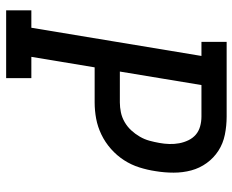

<svg xmlns="http://www.w3.org/2000/svg" viewBox="-88 -688 775 640"><g transform="rotate(90 300.0 -367.5)"><path d="M14 0V-84H72L166 -651H119V-735H368Q399 -735 428.5 -729Q458 -723 482 -707.5Q506 -692 523 -668.5Q540 -645 547.5 -617Q555 -589 555 -558.5Q555 -528 550 -498Q546 -471 537.5 -444Q529 -417 513.5 -393Q498 -369 476 -349.5Q454 -330 428 -317.5Q402 -305 375 -300Q348 -295 321 -295H204L169 -84H240V0ZM218 -379H321Q337 -379 354 -382.5Q371 -386 386.5 -395Q402 -404 414 -417Q426 -430 435 -445.5Q444 -461 448.5 -477.5Q453 -494 456 -511Q459 -527 459.5 -544Q460 -561 457 -577Q454 -593 447 -607.5Q440 -622 428.5 -632Q417 -642 401 -646.5Q385 -651 368 -651H263Z"/></g></svg>

Font: Iosevka Curly Slab MdEx
Style: Italic
Weight: 500
Width: 7
Italic angle: -9°
Monospace: yes
Designer: Belleve Invis
Foundry: Belleve Invis
Version: Version 11.0.0; ttfautohint (v1.8.3)